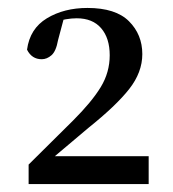

<svg xmlns="http://www.w3.org/2000/svg" viewBox="-20 -931 436 483"><path d="M52 -468V-517L164 -628Q211 -675 233.5 -712Q256 -749 256 -792Q256 -835 234.5 -860Q213 -885 173 -885Q160 -885 145.5 -882.5Q131 -880 116 -873L142 -890L126 -830Q121 -802 109.5 -792Q98 -782 85 -782Q60 -782 48 -806Q55 -859 98 -885Q141 -911 200 -911Q271 -911 304.5 -877.5Q338 -844 338 -795Q338 -749 305 -707Q272 -665 202 -609L93 -517L108 -549L109 -538H354V-468Z"/></svg>

Font: Noto Serif KR ExtraLight SemiBold
Style: Regular
Weight: 600
Version: Version 2.002-H1;hotconv 1.1.0;makeotfexe 2.6.0